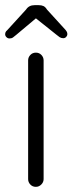

<svg xmlns="http://www.w3.org/2000/svg" viewBox="-32 -724 281 744"><path d="M137 -30Q137 -18 128 -9Q119 0 107 0Q94 0 85.5 -9Q77 -18 77 -30V-490Q77 -502 85.5 -511Q94 -520 107 -520Q120 -520 128.5 -511Q137 -502 137 -490ZM118 -662 31 -589Q24 -583 18.5 -579Q13 -575 5 -575Q-2 -575 -7 -580Q-12 -585 -12 -591Q-12 -595 -10.5 -599Q-9 -603 -4 -607L69 -687Q80 -704 102 -704H118Q129 -704 136.5 -700.5Q144 -697 150 -687L222 -608Q226 -603 227.5 -599.5Q229 -596 229 -591Q229 -586 224.5 -581Q220 -576 213 -576Q205 -576 199 -580Q193 -584 186 -590L97 -661Z"/></svg>

Font: Quicksand Light
Style: Regular
Weight: 400
Version: Version 3.004